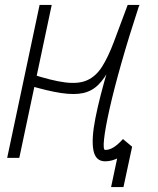

<svg xmlns="http://www.w3.org/2000/svg" viewBox="-20 -638 640 776"><path d="M429 118 454 0 514 -45 479 118ZM58 0H9L140 -618H189ZM477 -76 514 -45Q488 -16 460.5 -1Q433 14 405 14Q366 14 357.5 -31Q349 -76 365.5 -160Q382 -244 416.5 -360Q451 -476 496 -618H544Q503 -535 475.5 -471.5Q448 -408 425.5 -364.5Q403 -321 377.5 -295.5Q352 -270 316.5 -262Q281 -254 227 -262Q173 -270 93 -294L103 -340Q188 -312 243 -305Q298 -298 333 -314Q368 -330 392.5 -368.5Q417 -407 440.5 -469.5Q464 -532 496 -618H543Q501 -490 470.5 -382.5Q440 -275 422.5 -196.5Q405 -118 400.5 -75Q396 -32 405 -32Q422 -32 439 -42.5Q456 -53 477 -76Z"/></svg>

Font: Victor Mono Thin
Style: Italic
Weight: 100
Italic angle: -12°
Monospace: yes
Designer: Rune Bjørnerås
Version: Version 1.561;gftools[0.9.30]